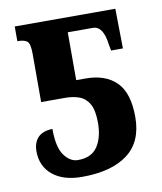

<svg xmlns="http://www.w3.org/2000/svg" viewBox="-67 -591 552 656"><g transform="rotate(-10 208.5 -263.0)"><path d="M166 10Q101 10 64 -20.5Q27 -51 27 -103Q27 -133 43.5 -150.5Q60 -168 94 -169Q94 -105 114.5 -77Q135 -49 162 -49Q209 -49 230 -80.5Q251 -112 251 -163Q251 -206 238.5 -228Q226 -250 204.5 -258Q183 -266 156 -266H72V-433Q72 -468 62.5 -476.5Q53 -485 28 -485V-536H377L379 -398H338L334 -419Q326 -485 290 -485H203V-319H236Q304 -319 342 -281.5Q380 -244 380 -160Q380 -74 324 -32Q268 10 166 10Z"/></g></svg>

Font: Noto Serif ExtraCondensed
Style: Bold
Weight: 700
Width: 2
Designer: Monotype Design Team
Foundry: Monotype Imaging Inc.
Version: Version 2.014; ttfautohint (v1.8.4.7-5d5b)